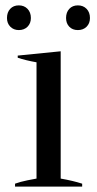

<svg xmlns="http://www.w3.org/2000/svg" viewBox="-20 -695 363 715"><path d="M6 -628Q6 -649 18 -662Q30 -675 50 -675Q70 -675 82.5 -662Q95 -649 95 -628Q95 -608 82.5 -595.5Q70 -583 50 -583Q31 -583 18.5 -595.5Q6 -608 6 -628ZM226 -628Q226 -649 238 -662Q250 -675 270 -675Q290 -675 302.5 -662Q315 -649 315 -628Q315 -608 302.5 -595.5Q290 -583 270 -583Q250 -583 238 -595.5Q226 -608 226 -628ZM36 -11Q55 -18 82 -23.5Q109 -29 116 -30V-463Q76 -470 46 -480V-488L206 -504V-30Q252 -22 286 -11V0H36Z"/></svg>

Font: Trirong
Style: Regular
Weight: 400
Designer: Katatrad Team
Foundry: CadsonDemak
Version: Version 1.001